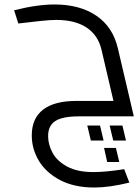

<svg xmlns="http://www.w3.org/2000/svg" viewBox="-20 -520 620 858"><path d="M535 236 558 296Q468 318 402 318Q312 318 249 285Q186 252 154 199Q122 146 122 85Q122 9 172.5 -30Q223 -69 321 -69H487L434 -296Q419 -362 367.5 -396.5Q316 -431 231 -431Q206 -431 162.5 -426.5Q119 -422 62 -415L43 -474Q145 -500 224 -500Q337 -500 411 -449.5Q485 -399 507 -303L578 0H332Q259 0 227 21Q195 42 195 88Q195 126 215 163Q235 200 280.5 224.5Q326 249 397 249Q452 249 535 236ZM370 41H427L443 108H386ZM543 108H486L470 41H527ZM445 141H498L513 204H459Z"/></svg>

Font: Cairo
Style: Italic
Weight: 400
Italic angle: -13°
Designer: Mohamed Gaber, Accademia di Belle Arti di Urbino and others
Foundry: Kief Type Foundry, Accademia di Belle Arti di Urbino and others
Version: Version 3.011